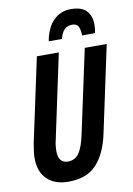

<svg xmlns="http://www.w3.org/2000/svg" viewBox="-102 -1004 747 1077"><g transform="rotate(-10 272.0 -465.5)"><path d="M199.2 9.8Q122.1 9.8 78.1 -32.7Q34.2 -75.2 34.2 -151.9Q34.2 -169.9 36.9 -192.1Q39.6 -214.4 43.9 -236.8L146 -713.9H271L168.9 -233.9Q164.6 -216.8 162.8 -200.7Q161.1 -184.6 161.1 -171.9Q161.1 -102.1 215.8 -102.1Q255.9 -102.1 278.8 -134.3Q301.8 -166.5 316.9 -238.8L418.9 -713.9H543.9L439 -222.2Q416 -111.8 360.4 -51Q304.7 9.8 199.2 9.8ZM226.1 -785.2Q239.7 -860.4 279.5 -900.9Q319.3 -941.4 378.9 -941.4Q441.4 -941.4 468.3 -911.6Q495.1 -881.8 495.1 -834Q495.1 -823.2 493.9 -810.5Q492.7 -797.9 490.2 -785.2H416Q416 -817.4 407 -835.7Q397.9 -854 372.1 -854Q345.7 -854 328.4 -838.4Q311 -822.8 301.3 -785.2Z"/></g></svg>

Font: Open Sans Condensed
Style: Bold Italic
Weight: 700
Width: 3
Italic angle: -12°
Designer: Monotype Design Team
Foundry: Monotype Imaging Inc.
Version: Version 3.003; ttfautohint (v1.8.4)